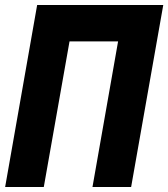

<svg xmlns="http://www.w3.org/2000/svg" viewBox="-20 -745 670 765"><path d="M128 -725H630.5L502.5 0H348.5L450.5 -580H257L154.5 0H0.5Z"/></svg>

Font: JuliaMono Black
Style: Italic
Weight: 900
Italic angle: -9°
Monospace: yes
Designer: cormullion
Foundry: corm
Version: Version 0.057; ttfautohint (v1.8.4)